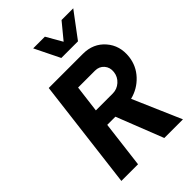

<svg xmlns="http://www.w3.org/2000/svg" viewBox="-285 -1115 1230 1230"><g transform="rotate(-45 329.5 -500.0)"><path d="M496 -829H345L261 -1000H367L429 -892L518 -1000H624ZM476 -328 618 0H449L324 -318H250L211 0H60L152 -750H462Q555 -750 611.5 -685Q668 -620 657 -526Q648 -453 598 -399.5Q548 -346 476 -328ZM417 -435Q456 -435 485.5 -461.5Q515 -488 519.5 -527Q524 -566 501 -592.5Q478 -619 440 -619H287L264 -435Z"/></g></svg>

Font: Orkney
Style: BoldItalic
Weight: 700
Designer: Samuel Oakes and Alfredo Marco Pradil
Foundry: Alfredo Marco Pradil
Version: 1.0; ttfautohint (v1.5)